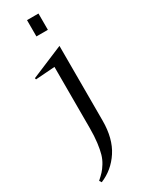

<svg xmlns="http://www.w3.org/2000/svg" viewBox="-228 -656 719 942"><g transform="rotate(-30 132.0 -185.0)"><path d="M12.2 -355 195.8 -432.1V-8.8Q195.8 92.3 153.1 157.5Q110.4 222.7 41 251L33.2 238.8Q51.8 222.2 63.2 210Q74.7 197.8 87.4 177.2Q100.1 156.7 106.9 133.1Q113.8 109.4 118.4 73.5Q123 37.6 123 -8.8V-355L14.2 -347.2ZM121.1 -528.8V-621.1H186V-528.8Z"/></g></svg>

Font: Halibut Cnd
Style: Regular
Weight: 400
Width: 3
Designer: Matteo Maggi
Foundry: Collletttivo
Version: Version 3.080 | FøM Fix